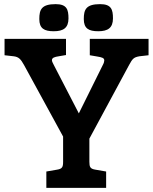

<svg xmlns="http://www.w3.org/2000/svg" viewBox="-20 -908 740 928"><path d="M604 -594C620 -623 625 -631 654 -636L698 -641V-720H414V-641L449 -635C473 -631 484 -628 484 -616C484 -611 482 -603 477 -594L361 -360L240 -594C235 -604 231 -611 231 -617C231 -629 244 -633 264 -636L299 -642V-720H2V-641L46 -636C70 -633 80 -623 96 -594L285 -248V-126C285 -101 281 -92 256 -88L204 -79V0H493V-79L441 -88C416 -92 412 -101 412 -126V-238ZM311 -819C311 -862 303 -888 249 -888C181 -888 170 -862 170 -816C170 -770 194 -757 240 -757C286 -757 311 -773 311 -819ZM526 -819C526 -862 518 -888 464 -888C396 -888 385 -862 385 -816C385 -770 409 -757 455 -757C501 -757 526 -773 526 -819Z"/></svg>

Font: Enriqueta
Style: Bold
Weight: 700
Designer: Viviana Monsalve, Gustavo Ibarra
Foundry: Viviana Monsalve, Gustavo Ibarra
Version: Version 1.002